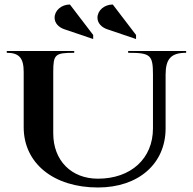

<svg xmlns="http://www.w3.org/2000/svg" viewBox="-20 -826 855 851"><path d="M222 -747.4C222 -723.8 240 -704.8 265 -696.4L393 -653V-671L289.9 -806C252.4 -806 222 -779.8 222 -747.4ZM412 -747.4C412 -723.8 430 -704.8 455 -696.4L583 -653V-671L479.9 -806C442.4 -806 412 -779.8 412 -747.4ZM10 -592C64.8 -592 85 -568.8 85 -507V-262C85 -102.5 217.4 5 414 5C594 5 714 -100.5 714 -257V-495C714 -565.5 738.6 -592 805 -592V-600H548V-592C647 -592 658 -582.3 658 -495V-257C658 -123.2 560.4 -34 414 -34C295.7 -34 216 -114.9 216 -235V-507C216 -584.8 224 -592 309 -592V-600H10Z"/></svg>

Font: Prida01
Style: Black
Weight: 900
Designer: gluk
Foundry: gluk
Version: Version 00.072